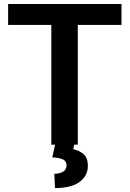

<svg xmlns="http://www.w3.org/2000/svg" viewBox="-20 -731 655 970"><path d="M593.8 -710.9V-605H373V0H239.3V-605H21V-710.9ZM259.3 -4.9H355.5L350.1 22.9Q377.4 27.8 400.6 46.4Q423.8 64.9 423.8 107.4Q423.8 157.7 381.6 188.5Q339.4 219.2 257.8 219.2L254.4 147Q280.3 147 298.1 137Q315.9 127 315.9 104.5Q315.9 83 298.8 74.7Q281.7 66.4 244.1 64Z"/></svg>

Font: Vazirmatn UI SemiBold
Style: Regular
Weight: 600
Designer: Saber Rastikerdar
Foundry: Saber Rastikerdar
Version: Version 33.003